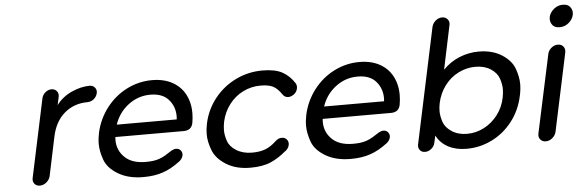

<svg xmlns="http://www.w3.org/2000/svg" viewBox="-49 -918 3318 1084"><g transform="rotate(-5 1610.0 -375.5)"><path d="M277 -441Q312 -487 365 -510.5Q418 -534 465 -534Q467 -534 469 -534Q486 -533 496.5 -520Q507 -507 503 -489Q498 -469 483 -456.5Q468 -444 448 -443Q370 -443 315.5 -396.5Q261 -350 243 -264L197 -45Q192 -25 175 -11Q158 3 138 3Q118 3 107 -11Q96 -25 101 -45L195 -487Q199 -506 215 -519.5Q231 -533 250 -533Q269 -533 280 -519.5Q291 -506 287 -487Z M1026 -275Q1018 -233 973 -233H586Q585 -225 585 -216Q585 -158 626 -118Q667 -78 745 -78Q769 -78 787.5 -80.5Q806 -83 823 -89Q840 -95 857 -105Q874 -115 895 -129Q909 -137 921 -137Q942 -137 951 -120Q959 -106 952.5 -89.5Q946 -73 930 -62Q882 -26 837 -11Q790 6 724 6Q640 6 582 -28.5Q524 -63 506.5 -112Q489 -161 489 -202Q489 -232 496 -265Q513 -342 560.5 -404Q608 -466 676 -500.5Q744 -535 820 -535Q896 -535 948 -500.5Q1000 -466 1020 -404Q1031 -370 1031 -331Q1031 -304 1026 -275ZM803 -454Q734 -454 678.5 -412Q623 -370 600 -302H940Q941 -311 941 -320Q941 -375 906.5 -414.5Q872 -454 803 -454Z M1331 6Q1250 6 1194 -29Q1138 -64 1119.5 -113Q1101 -162 1101 -204Q1101 -233 1108 -265Q1125 -343 1174 -404.5Q1223 -466 1294 -500.5Q1365 -535 1446 -535Q1518 -535 1559 -512Q1600 -489 1627 -446Q1635 -432 1630.5 -414Q1626 -396 1610 -384Q1594 -373 1579 -373Q1559 -373 1548 -389Q1523 -426 1497.5 -438.5Q1472 -451 1427 -451Q1375 -451 1328.5 -428Q1282 -405 1249.5 -362.5Q1217 -320 1205 -265Q1200 -240 1200 -217Q1200 -190 1211 -157Q1222 -124 1259 -101Q1296 -78 1348 -78Q1393 -78 1424.5 -90.5Q1456 -103 1486 -132Q1503 -147 1521 -147Q1539 -147 1549 -135Q1560 -123 1557.5 -105.5Q1555 -88 1540 -74Q1536 -70 1533 -69Q1492 -34 1449 -15Q1403 6 1331 6Z M2201 -275Q2193 -233 2148 -233H1761Q1760 -225 1760 -216Q1760 -158 1801 -118Q1842 -78 1920 -78Q1944 -78 1962.5 -80.5Q1981 -83 1998 -89Q2015 -95 2032 -105Q2049 -115 2070 -129Q2084 -137 2096 -137Q2117 -137 2126 -120Q2134 -106 2127.5 -89.5Q2121 -73 2105 -62Q2057 -26 2012 -11Q1965 6 1899 6Q1815 6 1757 -28.5Q1699 -63 1681.5 -112Q1664 -161 1664 -202Q1664 -232 1671 -265Q1688 -342 1735.5 -404Q1783 -466 1851 -500.5Q1919 -535 1995 -535Q2071 -535 2123 -500.5Q2175 -466 2195 -404Q2206 -370 2206 -331Q2206 -304 2201 -275ZM1978 -454Q1909 -454 1853.5 -412Q1798 -370 1775 -302H2115Q2116 -311 2116 -320Q2116 -375 2081.5 -414.5Q2047 -454 1978 -454Z M2671 -535Q2748 -535 2801.5 -501Q2855 -467 2872 -419.5Q2889 -372 2889 -332Q2889 -300 2881 -265Q2864 -185 2816.5 -123.5Q2769 -62 2701 -28Q2633 6 2556 6Q2497 6 2453 -17Q2409 -40 2386 -84L2377 -43Q2373 -24 2356.5 -10.5Q2340 3 2321 3Q2302 3 2291.5 -10.5Q2281 -24 2285 -43L2424 -697Q2429 -717 2445.5 -731Q2462 -745 2482 -745Q2502 -745 2513.5 -731Q2525 -717 2520 -697L2468 -450Q2509 -492 2561.5 -513.5Q2614 -535 2671 -535ZM2566 -78Q2617 -78 2662.5 -101.5Q2708 -125 2740.5 -167.5Q2773 -210 2784 -265Q2789 -290 2789 -312Q2789 -339 2778 -372Q2767 -405 2731.5 -428Q2696 -451 2645 -451Q2595 -451 2549 -428Q2503 -405 2471 -362.5Q2439 -320 2427 -265Q2422 -241 2422 -219Q2422 -191 2433 -158Q2444 -125 2480 -101.5Q2516 -78 2566 -78Z M3064 -45Q3059 -25 3042 -11Q3025 3 3005 3Q2986 3 2974.5 -10.5Q2963 -24 2967 -44L3062 -487Q3066 -507 3083 -521Q3100 -535 3120 -535Q3140 -535 3151 -521Q3162 -507 3158 -487ZM3140 -632Q3112 -632 3099.5 -647.5Q3087 -663 3087 -681Q3087 -687 3088 -694Q3094 -720 3116.5 -738.5Q3139 -757 3167 -757Q3195 -757 3207.5 -741.5Q3220 -726 3220 -709Q3220 -703 3219 -696Q3213 -669 3190.5 -650.5Q3168 -632 3140 -632Z"/></g></svg>

Font: Sepalumica Med
Style: Italic
Weight: 500
Italic angle: -12°
Designer: Julieta Ulanovsky
Foundry: Julieta Ulanovsky
Version: Version 7.200